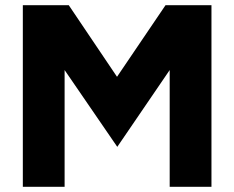

<svg xmlns="http://www.w3.org/2000/svg" viewBox="-20 -720 903 740"><path d="M68 0V-700H245L431 -424L618 -700H795V0H634V-450L432 -154L229 -450V0Z"/></svg>

Font: Figtree ExtraBold
Style: Regular
Weight: 800
Designer: Erik Kennedy
Foundry: Erik Kennedy
Version: Version 2.002